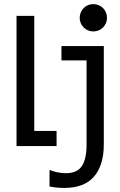

<svg xmlns="http://www.w3.org/2000/svg" viewBox="-20 -716 590 941"><path d="M257.3 0V-74.2H147.9V-638.2H61V0ZM488.8 -490.2H281.2V-419.9H404.3V-5.9C404.3 39.7 396.6 74.2 381.3 97.7C366 121.1 339.8 132.8 302.7 132.8C294.6 132.8 286.6 132.3 278.8 131.3C271 130.4 263.5 129.1 256.3 127.4C249.2 125.8 242.8 124 237.1 122.1C231.4 120.1 226.6 118.3 222.7 116.7V197.8C229.2 199.4 239 201 252.2 202.6C265.4 204.3 279.5 205.1 294.4 205.1C360.2 205.1 409 186.5 440.9 149.4C472.8 112.3 488.8 59.6 488.8 -8.8ZM437.5 -695.8C428.1 -695.8 419.3 -694.1 411.1 -690.7C403 -687.3 395.9 -682.5 389.9 -676.3C383.9 -670.1 379.2 -662.9 375.7 -654.8C372.3 -646.6 370.6 -638 370.6 -628.9C370.6 -619.5 372.3 -610.8 375.7 -602.8C379.2 -594.8 383.9 -587.7 389.9 -581.5C395.9 -575.4 403 -570.6 411.1 -567.1C419.3 -563.7 428.1 -562 437.5 -562C446.9 -562 455.7 -563.7 463.9 -567.1C472 -570.6 479.1 -575.4 485.1 -581.5C491.1 -587.7 495.8 -594.8 499.3 -602.8C502.7 -610.8 504.4 -619.5 504.4 -628.9C504.4 -638 502.7 -646.6 499.3 -654.8C495.8 -662.9 491.1 -670.1 485.1 -676.3C479.1 -682.5 472 -687.3 463.9 -690.7C455.7 -694.1 446.9 -695.8 437.5 -695.8Z"/></svg>

Font: CodeNewRoman Nerd Font Mono
Style: Regular
Weight: 400
Monospace: yes
Designer: Sam Radian
Foundry: Code New Roman
Version: Version 2.00 November 29, 2014;Nerd Fonts 3.2.1